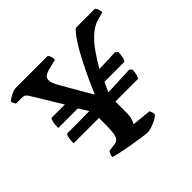

<svg xmlns="http://www.w3.org/2000/svg" viewBox="-142 -716 868 868"><g transform="rotate(-45 291.5 -282.0)"><path d="M341 0Q332 0 306 -3.5Q280 -7 248.5 -12.5Q217 -18 189 -24Q161 -30 149 -34Q149 -43 152.5 -50.5Q156 -58 159 -63L196 -68Q218 -71 224.5 -90.5Q231 -110 231 -159V-202H69Q69 -226 72.5 -239Q76 -252 80 -254Q107 -254 144.5 -254Q182 -254 222 -255L194 -300H69Q69 -325 72.5 -338Q76 -351 80 -354H165L83 -489Q75 -503 68.5 -508Q62 -513 45 -513H12Q11 -515 7 -521Q3 -527 2 -536Q7 -541 18 -548Q29 -555 41 -559.5Q53 -564 58 -564H266Q271 -558 274 -549Q277 -540 277 -529L233 -518Q214 -514 202 -506Q190 -498 190.5 -481.5Q191 -465 209 -434L291 -292H294Q308 -327 327 -367.5Q346 -408 366.5 -447.5Q387 -487 407.5 -518Q428 -549 445 -564H568Q572 -560 576 -550Q580 -540 580 -529L540 -518Q512 -510 485.5 -486.5Q459 -463 435 -429.5Q411 -396 389 -357Q424 -358 451 -359Q478 -360 492 -361L504 -351Q503 -331 500 -318.5Q497 -306 492 -300H364L343 -254Q375 -255 399 -256Q423 -257 443 -258Q463 -259 482 -260L493 -250Q492 -228 488.5 -217.5Q485 -207 481 -202H336V-124Q336 -108 331.5 -93.5Q327 -79 322 -71L414 -62Q416 -58 418.5 -51.5Q421 -45 421 -35Q415 -27 399.5 -18.5Q384 -10 367.5 -5Q351 0 341 0Z"/></g></svg>

Font: Texturina Medium 12pt SemiBold
Style: Regular
Weight: 600
Version: Version 1.002